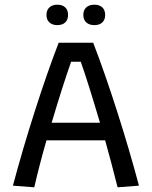

<svg xmlns="http://www.w3.org/2000/svg" viewBox="-20 -798 647 818"><path d="M178 -734Q178 -755 190.5 -766.5Q203 -778 224 -778Q246 -778 258 -766.5Q270 -755 270 -734Q270 -714 258 -702.5Q246 -691 224 -691Q203 -691 190.5 -702.5Q178 -714 178 -734ZM335 -734Q335 -755 347.5 -766.5Q360 -778 382 -778Q404 -778 416 -766.5Q428 -755 428 -734Q428 -714 416 -702.5Q404 -691 382 -691Q360 -691 347.5 -702.5Q335 -714 335 -734ZM35 -7Q76 -161 128.5 -325Q181 -489 230 -616H377Q426 -489 478.5 -325Q531 -161 572 -7L481 0Q453 -111 428 -200H178Q148 -96 126 0ZM406 -275Q354 -451 324 -535H283Q247 -433 200 -275Z"/></svg>

Font: Athiti Medium
Style: Regular
Weight: 500
Designer: CadsonDemak Team
Foundry: CadsonDemak
Version: Version 1.033